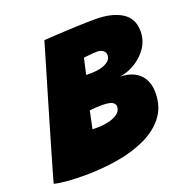

<svg xmlns="http://www.w3.org/2000/svg" viewBox="-145 -764 851 874"><g transform="rotate(-20 281.0 -327.0)"><path d="M-26.5 -13.5Q-21 -33 -8.8 -75.8Q3.5 -118.5 20 -175.2Q36.5 -232 55 -294.8Q73.5 -357.5 91.2 -417.8Q109 -478 123.8 -527.8Q138.5 -577.5 147.5 -608.5Q156.5 -639.5 157.5 -642.5Q186 -644.5 229.5 -647Q273 -649.5 320.5 -651.2Q368 -653 408.5 -653Q487.5 -653 535.2 -623.5Q583 -594 583 -531.5Q583 -489.5 560.8 -455Q538.5 -420.5 502.2 -397.8Q466 -375 424 -368.5Q426.5 -368.5 429.5 -368.5Q432.5 -368.5 437 -368Q491 -363.5 521 -331.8Q551 -300 551 -245Q551 -178.5 516 -132Q481 -85.5 420.5 -56.5Q360 -27.5 282 -14.2Q204 -1 118.5 -1Q75.5 -1 37 -4Q-1.5 -7 -26.5 -13.5ZM282 -428.5H309.5Q330.5 -428.5 352.5 -433.8Q374.5 -439 389.5 -450.5Q404.5 -462 404.5 -481Q404.5 -494.5 393.2 -503Q382 -511.5 364.5 -511.5Q352 -511.5 333.8 -509.8Q315.5 -508 299.5 -506ZM224.5 -186.5Q229 -186 235.8 -186Q242.5 -186 250.5 -186Q274.5 -186 301.2 -191.8Q328 -197.5 346.8 -210.8Q365.5 -224 365.5 -246.5Q365.5 -258 352.8 -266.5Q340 -275 299 -275Q275.5 -275 242.5 -271.5Z"/></g></svg>

Font: Grandstander Black
Style: Italic
Weight: 900
Italic angle: -15°
Designer: Tyler Finck
Foundry: Etcetera Type Co
Version: Version 1.200; ttfautohint (v1.8.3)